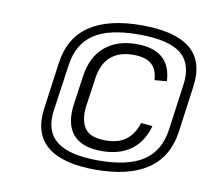

<svg xmlns="http://www.w3.org/2000/svg" viewBox="-68 -900 845 741"><g transform="rotate(10 354.5 -530.0)"><path d="M361 -315Q283 -315 248.5 -356Q214 -397 225 -475L241 -588Q252 -664 299.5 -704.5Q347 -745 423 -745Q491 -745 525.5 -714.5Q560 -684 563 -624L515 -620Q513 -661 490 -681.5Q467 -702 418 -702Q363 -702 330 -673.5Q297 -645 289 -587L273 -476Q266 -421 287 -389.5Q308 -358 369 -358Q420 -358 450 -381.5Q480 -405 493 -448L538 -444Q521 -381 476 -348Q431 -315 361 -315ZM350 -240Q220 -240 160.5 -290Q101 -340 115 -439L140 -621Q154 -722 227.5 -771Q301 -820 431 -820Q562 -820 621.5 -771Q681 -722 667 -621L642 -439Q628 -340 554.5 -290Q481 -240 350 -240ZM355 -277Q471 -277 531 -317Q591 -357 603 -439L628 -621Q640 -704 592 -743.5Q544 -783 426 -783Q309 -783 250 -743.5Q191 -704 179 -621L153 -439Q141 -357 190 -317Q239 -277 355 -277Z"/></g></svg>

Font: Pathway Extreme 8pt Thin 12pt
Style: Italic
Weight: 100
Italic angle: -8°
Version: Version 1.001;gftools[0.9.26]